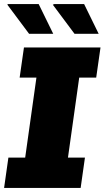

<svg xmlns="http://www.w3.org/2000/svg" viewBox="-25 -918 511 938"><path d="M-5 0 16 -148H98L153 -539H71L92 -686H466L445 -539H362L307 -148H390L369 0ZM339 -753 233 -895 240 -898H386L457 -753ZM117 -753 11 -895 13 -898H164L235 -753Z"/></svg>

Font: Chivo Medium Black
Style: Italic
Weight: 900
Italic angle: -8.05°
Version: Version 2.002